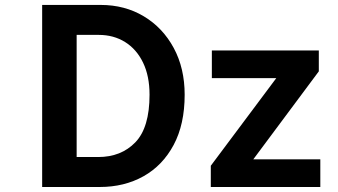

<svg xmlns="http://www.w3.org/2000/svg" viewBox="-20 -747 1350 767"><path d="M378.6 0H148.4V-727.3H382.1Q478.7 -727.3 554.5 -681.8Q630.3 -636.4 674 -555.4Q717.7 -474.4 717.7 -368.6Q717.7 -250.4 673.7 -168Q629.6 -85.6 553.1 -42.8Q476.6 0 378.6 0ZM374.6 -607.6H286.2V-119.7H372.2Q463.8 -119.7 520.6 -178.4Q577.4 -237.2 577.4 -368.6Q577.4 -443.2 551.5 -496.8Q525.6 -550.4 479.8 -579Q433.9 -607.6 374.6 -607.6ZM1259.6 -110.4V0H822.1V-84.9L1083.8 -435H826.3V-545.5H1253.6V-462L991.8 -110.4Z"/></svg>

Font: Interface
Style: Bold
Weight: 700
Designer: Rasmus Andersson
Foundry: rsms
Version: Version 1.8